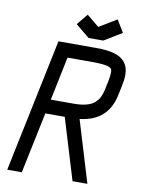

<svg xmlns="http://www.w3.org/2000/svg" viewBox="-93 -907 710 970"><g transform="rotate(10 262.5 -422.5)"><path d="M340.8 -790 430.7 -844.7 468.8 -782.2 377.4 -726.6H302.2L231 -785.2L277.8 -841.8ZM286.6 -386.7Q323.7 -386.7 350.3 -393.8Q377 -400.9 392.3 -414.6Q407.7 -428.2 415.8 -444.1Q423.8 -460 428.7 -482.4L438 -526.4Q444.3 -558.6 444.3 -575.2Q444.3 -589.8 439.2 -594.7Q434.1 -599.6 421.4 -603.5Q396 -610.4 348.1 -610.4H214.8L168.5 -386.7ZM13.2 0 155.3 -683.6H348.1Q407.2 -683.6 440.9 -673.8Q517.6 -652.3 517.6 -574.2Q517.6 -551.8 509.3 -512.2L500 -467.8Q471.7 -332 328.6 -315.9L424.3 0H348.1L252.9 -313.5H153.3L87.9 0Z"/></g></svg>

Font: Anka/Coder Condensed
Style: Italic
Weight: 400
Width: 4
Italic angle: -12°
Monospace: yes
Version: Version 001.100